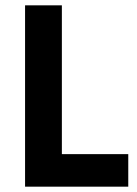

<svg xmlns="http://www.w3.org/2000/svg" viewBox="-20 -700 512 720"><path d="M74 0V-680H212V-122H461V0Z"/></svg>

Font: Titillium Web
Style: Bold
Weight: 700
Designer: Mohamed Gaber, Accademia di Belle Arti di Urbino
Foundry: Kief Type Foundry, Accademia di Belle Arti di Urbino
Version: Version 3.000